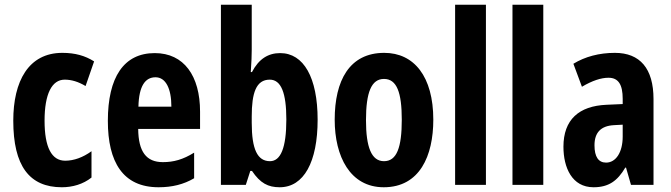

<svg xmlns="http://www.w3.org/2000/svg" viewBox="-20 -780 2832 810"><path d="M241 10C286 10 331 -3 366 -31V-142C330 -116 292 -102 255 -102C198 -102 168 -158 168 -271C168 -384 199 -444 253 -444C282 -444 311 -435 341 -417L377 -521C339 -545 297 -557 243 -557C100 -557 36 -437 36 -271C36 -80 104 10 241 10Z M633 -556C502 -556 435 -454 435 -270C435 -97 498 10 649 10C706 10 755 -2 799 -28V-136C752 -107 713 -96 667 -96C597 -96 564 -140 563 -236H824V-309C824 -460 756 -556 633 -556ZM636 -454C679 -454 703 -407 703 -330H564C566 -418 593 -454 636 -454Z M1042 -570V-760H912V0H1017L1036 -59H1043C1078 -7 1111 10 1160 10C1262 10 1320 -97 1320 -275C1320 -453 1261 -556 1162 -556C1112 -556 1072 -532 1043 -476H1038C1041 -518 1042 -549 1042 -570ZM1118 -444C1166 -444 1188 -388 1188 -276C1188 -156 1164 -100 1119 -100C1066 -100 1042 -150 1042 -262V-289C1042 -387 1060 -444 1118 -444Z M1808 -275C1808 -457 1727 -557 1601 -557C1454 -557 1392 -440 1392 -275C1392 -120 1457 10 1599 10C1751 10 1808 -123 1808 -275ZM1524 -273C1524 -391 1547 -447 1600 -447C1654 -447 1675 -390 1675 -275C1675 -158 1654 -100 1600 -100C1547 -100 1524 -159 1524 -273Z M2030 0V-760H1900V0Z M2272 0V-760H2142V0Z M2574 -557C2508 -557 2448 -541 2399 -511L2435 -414C2479 -440 2516 -452 2547 -452C2589 -452 2607 -423 2607 -363V-341L2539 -338C2422 -333 2357 -275 2357 -161C2357 -73 2393 10 2484 10C2548 10 2585 -17 2618 -73H2621L2642 0H2737V-362C2737 -491 2680 -557 2574 -557ZM2570 -252 2607 -254V-204C2607 -137 2578 -94 2537 -94C2505 -94 2488 -118 2488 -167C2488 -221 2515 -249 2570 -252Z"/></svg>

Font: Noto Sans Arabic UI XCn
Style: Bold
Weight: 700
Width: 2
Designer: Monotype Design Team, Nadine Chahine and Nizar Qandah
Foundry: Monotype Imaging Inc.
Version: Version 2.010